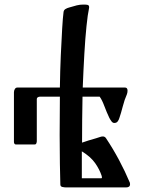

<svg xmlns="http://www.w3.org/2000/svg" viewBox="-20 -820 637 840"><path d="M56 -437H242Q243 -511 246 -578Q249 -645 252 -695Q255 -745 258 -767Q259 -776 266.5 -780.5Q274 -785 282 -787Q302 -793 315.5 -796.5Q329 -800 345 -800Q346 -800 347 -800Q348 -800 349 -800Q357 -800 363.5 -798.5Q370 -797 370 -788Q370 -785 369 -781Q364 -759 358.5 -706.5Q353 -654 349 -584Q345 -514 342 -437H527Q538 -437 538 -423Q538 -415 535 -407Q525 -385 517 -354Q509 -323 502 -303Q500 -296 495 -289Q490 -282 480 -282Q473 -282 467.5 -289.5Q462 -297 458 -305Q447 -328 436.5 -356Q426 -384 416 -397H341Q340 -348 339.5 -295.5Q339 -243 339 -196Q354 -201 367.5 -205.5Q381 -210 400 -215Q408 -217 415.5 -220Q423 -223 430 -223Q439 -223 444 -215Q474 -170 500.5 -120.5Q527 -71 548 -21Q549 -17 549 -14Q549 0 531 0H270Q262 0 253 -2Q244 -4 244 -13Q243 -47 242 -103.5Q241 -160 241 -229Q241 -269 241.5 -311.5Q242 -354 242 -397H154Q150 -397 145.5 -394.5Q141 -392 141 -387V-202Q141 -198 139 -193Q137 -188 132 -188H49Q45 -188 43 -191.5Q41 -195 41 -199V-416Q41 -424 45 -430.5Q49 -437 56 -437ZM425 -50Q416 -78 396.5 -106Q377 -134 338 -158V-40H423Q426 -40 426 -43.5Q426 -47 425 -50Z"/></svg>

Font: Triodion
Style: Regular
Weight: 400
Version: Version 1.201; ttfautohint (v1.8.4.7-5d5b)